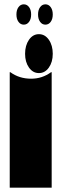

<svg xmlns="http://www.w3.org/2000/svg" viewBox="-20 -868 264 888"><path d="M219 0H25V-534H28Q69 -504 124 -504Q175 -504 216 -534H219ZM96 -619Q96 -581 114 -555.5Q132 -530 160 -530Q188 -530 206 -555.5Q224 -581 224 -619Q224 -658 206 -684Q188 -710 160 -710Q132 -710 114 -684Q96 -658 96 -619ZM90 -848Q105 -848 114.5 -835Q124 -822 124 -801Q124 -780 114.5 -767Q105 -754 90 -754Q75 -754 65.5 -767Q56 -780 56 -801Q56 -822 65.5 -835Q75 -848 90 -848ZM190 -848Q205 -848 214.5 -835Q224 -822 224 -801Q224 -780 214.5 -767Q205 -754 190 -754Q175 -754 165.5 -767Q156 -780 156 -801Q156 -822 165.5 -835Q175 -848 190 -848Z"/></svg>

Font: FFF_tuoi-tre Text
Style: Regular
Weight: 700
Designer: bBox Type GmbH
Foundry: bBox Type GmbH
Version: Version 1.001